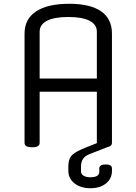

<svg xmlns="http://www.w3.org/2000/svg" viewBox="-20 -775 723 1017"><path d="M150 5Q110 5 110 -18V-597Q110 -674 171 -714.5Q232 -755 347 -755Q458 -755 515.5 -715Q573 -675 573 -597V-18Q573 5 533 5Q493 5 493 -18V-289H190V-18Q190 5 150 5ZM190 -607V-359H493V-607Q493 -645 454.5 -665Q416 -685 342 -685Q268 -685 229 -665Q190 -645 190 -607ZM459 222Q407 222 374.5 196Q342 170 342 130V108Q342 81 349.5 64Q357 47 378.5 33.5Q400 20 440 4L545 -37L560 0L455 41Q430 51 419.5 67Q409 83 409 109V134Q409 147 422.5 155.5Q436 164 458 164Q506 164 506 135V117Q506 96 540 96Q573 96 573 117V130Q573 171 541.5 196.5Q510 222 459 222Z"/></svg>

Font: Offside
Style: Regular
Weight: 400
Designer: Eduardo Rodriguez Tunni
Foundry: Eduardo Rodriguez Tunni
Version: Version 1.002; ttfautohint (v1.8.4.7-5d5b);gftools[0.9.23]